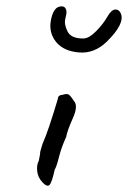

<svg xmlns="http://www.w3.org/2000/svg" viewBox="-20 -602 403 604"><path d="M360 -560Q374 -528 316 -471Q277 -433 228.5 -437Q180 -441 156.5 -470Q133 -499 140 -537.5Q147 -576 166.5 -581Q186 -586 189 -567Q190 -560 185.5 -543Q181 -526 192.5 -503Q204 -480 244 -481Q261 -482 283 -504.5Q305 -527 317.5 -549Q330 -571 342 -572Q354 -573 360 -560ZM102 -96 106 -117Q105 -123 114 -150Q132 -190 162 -291Q162 -303 178 -304Q190 -308 196 -304.5Q202 -301 212 -285Q227 -270 209.5 -231Q192 -192 188 -171Q173 -138 165.5 -108Q158 -78 152 -68Q143 -27 135.5 -20Q128 -13 113.5 -28.5Q99 -44 97 -64Q95 -84 102 -96Z"/></svg>

Font: Caveat
Style: Regular
Weight: 400
Designer: Pablo Impallari
Foundry: Creative Lab NY
Version: Version 1.096; ttfautohint (v1.3)